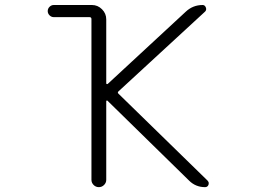

<svg xmlns="http://www.w3.org/2000/svg" viewBox="-20 -774 1040 772"><path d="M196.3 -753.9H349.6Q373 -753.9 390.1 -736.8Q407.2 -719.7 407.2 -696.3V-439.5Q407.2 -436.5 409.2 -436Q411.1 -435.5 413.1 -436.5L727.5 -727.5Q755.9 -753.9 794.9 -753.9Q803.7 -753.9 807.6 -744.1Q811.5 -734.4 804.7 -727.5L457 -407.2Q451.2 -402.3 456.1 -397.5L814.5 -47.9Q819.3 -43 819.3 -37.1Q819.3 -34.2 818.4 -31.2Q814.5 -21.5 804.7 -21.5Q766.6 -21.5 740.2 -47.9L412.1 -369.1Q411.1 -370.1 409.2 -369.6Q407.2 -369.1 407.2 -367.2V-50.8Q407.2 -39.1 398.4 -30.3Q389.6 -21.5 377.4 -21.5Q365.2 -21.5 356.4 -30.3Q347.7 -39.1 347.7 -50.8V-697.3Q347.7 -705.1 339.8 -705.1H196.3Q186.5 -705.1 179.2 -712.4Q171.9 -719.7 171.9 -729.5Q171.9 -739.3 179.2 -746.6Q186.5 -753.9 196.3 -753.9Z"/></svg>

Font: Rounded Mgen+ 1mn light
Style: Regular
Weight: 200
Designer: [Source Han Sans]
Ryoko NISHIZUKA  (kana & ideographs); Paul D. Hunt (Latin, Greek & Cyrillic); Wenlong ZHANG  (bopomofo
Version: Version 1.059.20150602